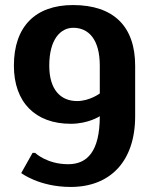

<svg xmlns="http://www.w3.org/2000/svg" viewBox="-20 -730 600 760"><path d="M285 -330C220 -330 175 -375 175 -470C175 -575 220 -620 270 -620C330 -620 375 -575 375 -470V-360C375 -360 335 -330 285 -330ZM250 -80C165 -80 119 -125 119 -125H109L64 -45C64 -45 135 10 260 10C415 10 515 -90 515 -270V-470C515 -625 430 -710 269 -710C120 -710 35 -625 35 -470C35 -325 120 -240 260 -240C330 -240 375 -270 375 -270C375 -130 325 -80 250 -80Z"/></svg>

Font: Scada
Style: Bold
Weight: 700
Designer: Jovanny Lemonad
Foundry: Jovanny Lemonad
Version: Version 3.005